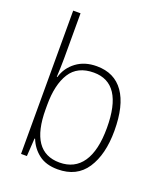

<svg xmlns="http://www.w3.org/2000/svg" viewBox="-141 -853 815 957"><g transform="rotate(20 266.0 -375.0)"><path d="M120 -520Q120 -497 119 -469.5Q118 -442 117 -422H120Q135 -474 179 -507Q223 -540 287 -540Q381 -540 430 -470.5Q479 -401 479 -267Q479 -141 429 -65.5Q379 10 278 10Q216 10 177.5 -19.5Q139 -49 121 -95H118L112 0H81V-760H120ZM284 -505Q198 -505 159 -443.5Q120 -382 120 -274V-251Q120 -25 275 -25Q355 -25 397 -86.5Q439 -148 439 -268Q439 -505 284 -505Z"/></g></svg>

Font: Noto Sans Khmer SemiCondensed ExtraLight
Style: Regular
Weight: 200
Width: 4
Designer: Danh Hong and the Monotype Design Team
Foundry: Monotype Imaging Inc.
Version: Version 2.004; ttfautohint (v1.8.4.7-5d5b)